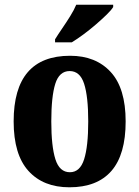

<svg xmlns="http://www.w3.org/2000/svg" viewBox="-20 -786 592 816"><path d="M275 10Q164 10 101 -59.5Q38 -129 38 -270Q38 -549 278 -549Q387 -549 450.5 -480Q514 -411 514 -270Q514 -129 453.5 -59.5Q393 10 275 10ZM277 -54Q320 -54 337.5 -109Q355 -164 355 -270Q355 -376 337.5 -430Q320 -484 276 -484Q232 -484 215 -430Q198 -376 198 -270Q198 -164 215.5 -109Q233 -54 277 -54ZM214 -619Q227 -640 244.5 -665.5Q262 -691 278.5 -717.5Q295 -744 304 -766H461V-756Q453 -743 433 -723.5Q413 -704 387.5 -682Q362 -660 335 -640Q308 -620 285 -606H214Z"/></svg>

Font: Noto Serif Lao Condensed ExtraBold
Style: Regular
Weight: 800
Width: 3
Designer: Monotype Design Team
Foundry: Monotype Imaging Inc.
Version: Version 2.003; ttfautohint (v1.8.4.7-5d5b)